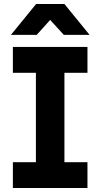

<svg xmlns="http://www.w3.org/2000/svg" viewBox="-20 -933 498 953"><path d="M34.2 -759.8 159.2 -913.1H299.8L424.8 -759.8H296.9L229 -834L162.1 -759.8ZM43.9 0V-127.9H158.2V-571.8H43.9V-700.2H414.1V-571.8H299.8V-127.9H414.1V0Z"/></svg>

Font: SUSE
Style: Bold
Weight: 700
Designer: Rene Bieder
Foundry: SUSE
Version: Version 1.000